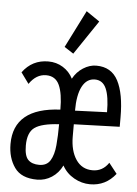

<svg xmlns="http://www.w3.org/2000/svg" viewBox="-51 -722 552 773"><g transform="rotate(5 225.0 -335.5)"><path d="M128 11Q64 11 36.5 -28Q9 -67 9 -123Q9 -269 197 -278Q197 -343 181.5 -377Q166 -411 128 -411Q88 -411 60 -370L28 -414Q67 -467 132 -467Q165 -467 191.5 -450.5Q218 -434 232 -406Q247 -434 273 -450.5Q299 -467 326 -467Q387 -467 414 -415.5Q441 -364 441 -268V-230L256 -224V-175Q256 -117 280 -81.5Q304 -46 347 -46Q388 -46 412 -82L445 -40Q405 11 342 11Q308 11 277 -6.5Q246 -24 229 -55Q214 -24 187 -6.5Q160 11 128 11ZM256 -279 385 -284Q385 -347 371 -379Q357 -411 325 -411Q292 -411 274 -377Q256 -343 256 -279ZM131 -49Q162 -49 176 -72Q190 -95 193.5 -134Q197 -173 197 -219Q127 -215 99 -195Q71 -175 71 -122Q71 -80 86.5 -64.5Q102 -49 131 -49ZM229 -507 192 -531 268 -682 322 -645Z"/></g></svg>

Font: Inconsolata SemiCondensed
Style: Regular
Weight: 400
Width: 4
Monospace: yes
Designer: Raph Levien, Cyreal, Brenton Simpson
Foundry: Raph Levien, Cyreal, Google
Version: Version 3.001; ttfautohint (v1.8.2.53-6de2)